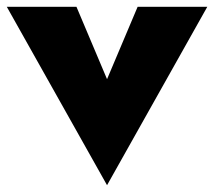

<svg xmlns="http://www.w3.org/2000/svg" viewBox="-25 -480 630 565"><path d="M-5 -460 290 65 585 -460H380L290 -247L200 -460Z"/></svg>

Font: Jost Black
Style: Regular
Weight: 900
Version: Version 3.710